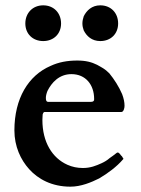

<svg xmlns="http://www.w3.org/2000/svg" viewBox="-20 -687 528 720"><path d="M447 -290C447 -304 444 -318 438 -334C425.8 -362.4 408.3 -389.6 390 -412C372.5 -429.5 363.1 -433.1 344 -444C323.5 -454.2 301.1 -460 270 -460C233 -460 200 -454 170 -440C86.1 -404 34 -317.6 34 -198C34 -137.5 57.8 -87.7 89 -53C122.9 -15.3 174.4 13 244 13C283.8 13 322.1 -3.1 352 -18C383.7 -36.7 418 -61.9 441 -89C442 -90 443 -91 443 -92C439.2 -95.8 439.7 -99.7 434 -104C432.3 -106.5 426.3 -115 422 -115C421 -115 420 -115 418 -114C409 -107 400 -100 391 -94C382 -86 372 -80 361 -75C340.3 -65.6 319.5 -57 291 -57C270 -57 251 -61 233 -69C175.9 -94.4 139 -154.2 139 -237C139 -246 140 -253 140 -258C142 -264 144 -267 147 -267H435C443.4 -267 447 -281.4 447 -290ZM152 -320C152 -327 154 -336 158 -346C173.5 -376.9 201.5 -409 248 -409C301.2 -409 333 -369.2 333 -316C334 -309 330 -305 321 -305H161C153.4 -305 152 -311.6 152 -320ZM209 -599C209 -638.1 181.9 -667 142 -667C102.6 -667 75 -638.1 75 -599C75 -560 102.8 -533 142 -533C181.2 -533 209 -560 209 -599ZM423 -599C423 -638.4 396.1 -667 356 -667C324.3 -667 304.7 -647.5 294 -626C291 -617 289 -608 289 -599C289 -590 291 -581 294 -573C304.8 -551.4 324.4 -533 356 -533C395.4 -533 423 -559.9 423 -599Z"/></svg>

Font: fbb
Style: Bold
Weight: 400
Designer: David J. Perry, Michael Sharpe
Version: Version 1.045